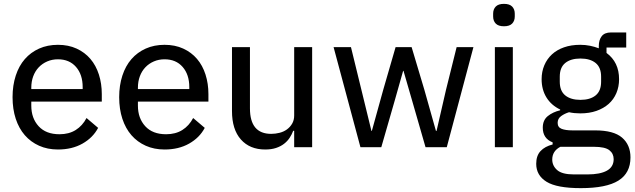

<svg xmlns="http://www.w3.org/2000/svg" viewBox="-20 -762 3290 994"><path d="M280 12Q226 12 182.5 -7.5Q139 -27 108.5 -62Q78 -97 61.5 -147Q45 -197 45 -259Q45 -320 61.5 -370.5Q78 -421 108.5 -456Q139 -491 182.5 -510.5Q226 -530 280 -530Q334 -530 376.5 -510.5Q419 -491 448 -457Q477 -423 492 -376Q507 -329 507 -275V-236H142V-215Q142 -150 180 -108.5Q218 -67 288 -67Q337 -67 372 -89Q407 -111 428 -151L488 -100Q461 -49 407 -18.5Q353 12 280 12ZM280 -455Q250 -455 224.5 -444Q199 -433 180.5 -413.5Q162 -394 152 -367Q142 -340 142 -308V-301H408V-311Q408 -376 373.5 -415.5Q339 -455 280 -455Z M832 12Q778 12 734.5 -7.5Q691 -27 660.5 -62Q630 -97 613.5 -147Q597 -197 597 -259Q597 -320 613.5 -370.5Q630 -421 660.5 -456Q691 -491 734.5 -510.5Q778 -530 832 -530Q886 -530 928.5 -510.5Q971 -491 1000 -457Q1029 -423 1044 -376Q1059 -329 1059 -275V-236H694V-215Q694 -150 732 -108.5Q770 -67 840 -67Q889 -67 924 -89Q959 -111 980 -151L1040 -100Q1013 -49 959 -18.5Q905 12 832 12ZM832 -455Q802 -455 776.5 -444Q751 -433 732.5 -413.5Q714 -394 704 -367Q694 -340 694 -308V-301H960V-311Q960 -376 925.5 -415.5Q891 -455 832 -455Z M1503 -85H1498Q1491 -66 1479.5 -48.5Q1468 -31 1450.5 -17.5Q1433 -4 1409 4Q1385 12 1353 12Q1273 12 1227 -40Q1181 -92 1181 -187V-518H1274V-201Q1274 -69 1384 -69Q1406 -69 1427.5 -74.5Q1449 -80 1465.5 -92Q1482 -104 1492.5 -122Q1503 -140 1503 -164V-518H1596V0H1503Z M1707 -518H1797L1851 -297L1903 -84H1905L1964 -297L2028 -518H2111L2177 -297L2237 -84H2240L2289 -297L2344 -518H2431L2293 0H2183L2113 -243L2069 -395H2067L2024 -243L1954 0H1846Z M2589 -626Q2560 -626 2546.5 -640Q2533 -654 2533 -677V-691Q2533 -714 2546.5 -728Q2560 -742 2589 -742Q2618 -742 2631.5 -728Q2645 -714 2645 -691V-677Q2645 -654 2631.5 -640Q2618 -626 2589 -626ZM2542 -518H2635V0H2542Z M3244 53Q3244 134 3181.5 173Q3119 212 2987 212Q2863 212 2809.5 179Q2756 146 2756 86Q2756 44 2778.5 20Q2801 -4 2841 -14V-25Q2790 -45 2790 -101Q2790 -140 2816 -161Q2842 -182 2880 -191V-195Q2834 -217 2809 -257.5Q2784 -298 2784 -352Q2784 -391 2798 -424Q2812 -457 2837.5 -480.5Q2863 -504 2900 -517Q2937 -530 2984 -530Q3011 -530 3035 -525Q3059 -520 3080 -512V-523Q3080 -555 3095 -574.5Q3110 -594 3143 -594H3222V-516H3120V-488Q3185 -440 3185 -352Q3185 -313 3171 -280Q3157 -247 3131 -224Q3105 -201 3068 -188Q3031 -175 2984 -175Q2969 -175 2954 -176.5Q2939 -178 2926 -181Q2903 -174 2885 -161Q2867 -148 2867 -126Q2867 -103 2887.5 -95Q2908 -87 2943 -87H3061Q3157 -87 3200.5 -49.5Q3244 -12 3244 53ZM3157 62Q3157 33 3134.5 15.5Q3112 -2 3055 -2H2881Q2839 20 2839 64Q2839 96 2864.5 118.5Q2890 141 2951 141H3021Q3087 141 3122 121.5Q3157 102 3157 62ZM2985 -245Q3035 -245 3063.5 -268Q3092 -291 3092 -339V-365Q3092 -413 3063.5 -436Q3035 -459 2985 -459Q2935 -459 2906.5 -436Q2878 -413 2878 -365V-339Q2878 -291 2906.5 -268Q2935 -245 2985 -245Z"/></svg>

Font: IBM Plex Sans Thai Looped Text
Style: Regular
Weight: 450
Designer: Mike Abbink, Paul van der Laan, Pieter van Rosmalen, Ben Mitchell, Mark Frömberg
Foundry: Bold Monday
Version: Version 1.1